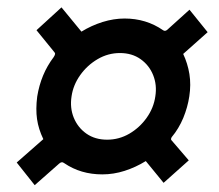

<svg xmlns="http://www.w3.org/2000/svg" viewBox="-20 -632 610 534"><path d="M76.5 -117 26.5 -180 100.5 -245Q87 -273 83 -300.8Q79 -328.5 83.5 -363.5Q88.5 -394.5 99.8 -421.8Q111 -449 129.5 -473.5Q133 -479 133.2 -482Q133.5 -485 129.5 -489L81.5 -548L151 -611.5L206.5 -544Q234 -561 265.2 -570.8Q296.5 -580.5 326.5 -580.5Q386.5 -580.5 433.5 -548Q439 -544 445 -549L507 -605L557.5 -542.5L489.5 -482Q502 -455.5 506.8 -426Q511.5 -396.5 506.5 -364Q502 -334 489.8 -304.2Q477.5 -274.5 457.5 -250.5Q454.5 -245 456.5 -242.5L505 -186L435 -123.5L385.5 -184Q357 -166.5 326.5 -156.8Q296 -147 264.5 -147Q204.5 -147 159 -178Q151.5 -184 144 -176.5ZM278 -243.5Q311 -243.5 339.8 -260.2Q368.5 -277 388 -304.5Q407.5 -332 412 -364Q417 -395.5 406 -423Q395 -450.5 371 -467.5Q347 -484.5 313.5 -484.5Q280.5 -484.5 251.5 -467.5Q222.5 -450.5 203 -423Q183.5 -395.5 179 -364Q174 -332 185.2 -304.5Q196.5 -277 220.5 -260.2Q244.5 -243.5 278 -243.5Z"/></svg>

Font: Public Sans Thin
Style: Bold Italic
Weight: 700
Italic angle: -8°
Version: Version 2.001